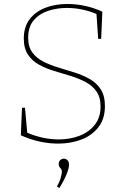

<svg xmlns="http://www.w3.org/2000/svg" viewBox="-20 -718 638 968"><path d="M122 -528Q122 -482 143 -453.5Q164 -425 198.5 -407.5Q233 -390 274.5 -377.5Q316 -365 357 -352Q398 -339 432.5 -319.5Q467 -300 488 -267.5Q509 -235 509 -183Q509 -119 476.5 -77Q444 -35 390.5 -14.5Q337 6 273 6Q227 6 179 -4.5Q131 -15 85 -36L91 -175H106L118 -41L113 -51Q153 -33 194.5 -24Q236 -15 276 -15Q333 -15 381 -33.5Q429 -52 458 -89Q487 -126 487 -181Q487 -228 466 -257.5Q445 -287 410.5 -305Q376 -323 335 -335.5Q294 -348 252.5 -360.5Q211 -373 176.5 -392Q142 -411 121 -442.5Q100 -474 100 -524Q100 -582 129 -620.5Q158 -659 208 -678.5Q258 -698 320 -698Q363 -698 408 -688.5Q453 -679 496 -659L490 -522H475L466 -653L474 -644Q440 -660 399 -669Q358 -678 317 -678Q267 -678 222 -663Q177 -648 149.5 -615Q122 -582 122 -528ZM279 230 267 222Q282 196 287 175.5Q292 155 292 148Q292 139 288 134Q284 129 280 124Q276 119 276 109Q276 96 284 89Q292 82 302 82Q312 82 320 89.5Q328 97 328 113Q328 130 315.5 161Q303 192 279 230Z"/></svg>

Font: Bitter Thin Thin
Style: Regular
Weight: 250
Version: Version 2.002